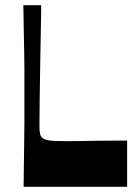

<svg xmlns="http://www.w3.org/2000/svg" viewBox="-20 -720 533 740"><path d="M470 0H71Q72 -72 72.5 -118Q73 -164 73.5 -194.5Q74 -225 74 -247.5Q74 -270 74 -293.5Q74 -317 74 -350Q74 -383 74 -406.5Q74 -430 74 -452.5Q74 -475 73.5 -505.5Q73 -536 72 -582Q71 -628 70 -700H139Q137 -590 135.5 -500.5Q134 -411 133 -344Q132 -277 132 -234Q132 -215 134.5 -204Q137 -193 145 -187Q151 -183 160.5 -180.5Q170 -178 190 -177Q210 -176 245 -176Q261 -176 290 -176.5Q319 -177 352 -177.5Q385 -178 416.5 -178Q448 -178 470 -178Z"/></svg>

Font: Ojuju
Style: Bold
Weight: 700
Designer: Chisaokwu Joboson, Mirko Velimirovic
Foundry: Udi Foundry
Version: Version 1.000